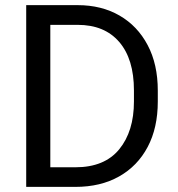

<svg xmlns="http://www.w3.org/2000/svg" viewBox="-20 -731 696 751"><path d="M274.9 0H82.5V-710.9H283.7Q377 -710.9 447.5 -670.2Q518.1 -629.4 557.6 -554.4Q597.2 -479.5 597.2 -376.5V-334Q597.2 -231 557.6 -156.2Q518.1 -81.5 445.8 -40.8Q373.5 0 274.9 0ZM283.7 -633.8H176.8V-76.7H274.9Q388.7 -76.7 446.3 -147Q503.9 -217.3 503.9 -334V-377.4Q503.9 -500 446.3 -566.9Q388.7 -633.8 283.7 -633.8Z"/></svg>

Font: Vazirmatn RD FD
Style: Regular
Weight: 400
Designer: Saber Rastikerdar
Foundry: Saber Rastikerdar
Version: Version 33.003